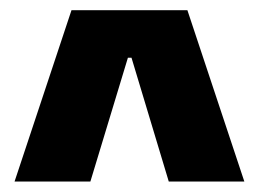

<svg xmlns="http://www.w3.org/2000/svg" viewBox="-20 -659 507 376"><path d="M8.5 -303.5 120 -639H347L458.5 -303.5H310.5L237.5 -546H230.5L157 -303.5Z"/></svg>

Font: Anek Devanagari Medium ExtraBold
Style: Regular
Weight: 800
Version: Version 1.003